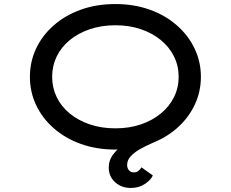

<svg xmlns="http://www.w3.org/2000/svg" viewBox="-20 -730 1142 950"><path d="M627 200Q581 200 549.5 171.5Q518 143 518 99Q518 62 541.5 32Q565 2 601 -21.5Q637 -45 675.5 -62.5Q714 -80 744 -91L765 -37Q750 -29 724.5 -18Q699 -7 672.5 8Q646 23 627.5 42.5Q609 62 609 86Q609 102 618 112.5Q627 123 643 123Q656 123 665 115.5Q674 108 680 98L736 138Q728 159 698 179.5Q668 200 627 200ZM551 10Q458 10 381 -17.5Q304 -45 247 -94.5Q190 -144 159 -209.5Q128 -275 128 -350Q128 -425 159 -490.5Q190 -556 247 -605.5Q304 -655 381 -682.5Q458 -710 551 -710Q643 -710 720 -682.5Q797 -655 854 -605.5Q911 -556 942.5 -490.5Q974 -425 974 -350Q974 -275 942.5 -209.5Q911 -144 854 -94.5Q797 -45 720 -17.5Q643 10 551 10ZM551 -95Q620 -95 677 -114.5Q734 -134 776 -168.5Q818 -203 841 -249.5Q864 -296 864 -350Q864 -404 841 -450.5Q818 -497 776 -531.5Q734 -566 677 -585.5Q620 -605 551 -605Q482 -605 424.5 -585.5Q367 -566 325 -531.5Q283 -497 260.5 -450.5Q238 -404 238 -350Q238 -296 260.5 -249.5Q283 -203 325 -168.5Q367 -134 424.5 -114.5Q482 -95 551 -95Z"/></svg>

Font: Lexend Zetta
Style: Regular
Weight: 400
Designer: Bonnie Shaver-Troup, Thomas Jockin
Foundry: Lexend
Version: Version 1.007